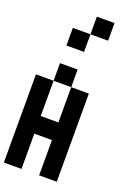

<svg xmlns="http://www.w3.org/2000/svg" viewBox="-203 -1202 906 1279"><g transform="rotate(20 250.0 -562.5)"><path d="M0 0V-625H125V-375H250V-625H375V0H250V-250H125V0ZM125 -625V-750H250V-625ZM125 -875V-1000H250V-875ZM250 -1000V-1125H375V-1000Z"/></g></svg>

Font: GalmuriMono7 Regular
Style: Regular
Weight: 400
Designer: Lee Minseo (quiple)
Version: Version 2.399;hotconv 1.1.1;makeotfexe 2.6.0 DEVELOPMENT